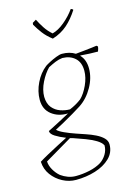

<svg xmlns="http://www.w3.org/2000/svg" viewBox="-142 -742 712 1016"><g transform="rotate(-15 214.0 -233.5)"><path d="M145 207Q107 207 72 188.5Q37 170 14 138.5Q-9 107 -11 66Q6 55 37 38Q68 21 100 4.5Q132 -12 151 -22Q118 -35 95 -49.5Q72 -64 72 -80Q82 -85 103.5 -96Q125 -107 149.5 -120Q174 -133 194 -144Q142 -142 105 -170.5Q68 -199 68 -252Q68 -298 90 -343.5Q112 -389 148 -417Q155 -422 173 -431.5Q191 -441 211.5 -449Q232 -457 244 -457Q286 -457 316 -438Q336 -440 361 -442.5Q386 -445 406 -447.5Q426 -450 432 -451L439 -445Q438 -434 432 -419Q409 -419 385.5 -420Q362 -421 339 -423L335 -422Q363 -394 363 -345Q363 -294 334.5 -243.5Q306 -193 262 -164Q245 -153 215.5 -135.5Q186 -118 156 -101.5Q126 -85 110 -77Q120 -66 147.5 -53.5Q175 -41 207 -30Q230 -22 257 -13Q284 -4 308.5 8Q333 20 348.5 35.5Q364 51 364 71Q364 115 332.5 145.5Q301 176 251 191.5Q201 207 145 207ZM210 -162Q227 -169 243 -178Q259 -187 275 -199Q299 -222 317.5 -262.5Q336 -303 336 -340Q336 -386 309.5 -410Q283 -434 241 -435Q221 -433 201.5 -425Q182 -417 161 -406Q135 -380 115 -339.5Q95 -299 95 -261Q96 -223 114 -201.5Q132 -180 158 -171Q184 -162 210 -162ZM68 159Q86 172 106.5 179.5Q127 187 149 187Q186 187 223.5 179Q261 171 289 154Q310 140 323.5 117.5Q337 95 337 69Q328 52 304.5 38Q281 24 249.5 12Q218 0 185 -11Q177 -13 170 -15L21 73Q22 96 35.5 119.5Q49 143 68 159ZM219 -547Q189 -570 170.5 -594.5Q152 -619 137 -645L138 -655L158 -667Q170 -643 186 -618.5Q202 -594 225 -574Q257 -582 291.5 -610.5Q326 -639 351 -674Q353 -674 357.5 -671.5Q362 -669 363 -666Q335 -622 301 -592Q267 -562 219 -547Z"/></g></svg>

Font: Labrada ExtraLight
Style: Italic
Weight: 200
Italic angle: -7°
Designer: Mercedes Jáuregui
Foundry: Omnibus-Type Team
Version: Version 1.000; ttfautohint (v1.8.4.7-5d5b)